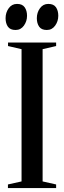

<svg xmlns="http://www.w3.org/2000/svg" viewBox="-20 -960 328 980"><path d="M59 -807Q32 -807 20.2 -824Q8.5 -841 8.5 -867Q8.5 -896 24.5 -918Q40.5 -940 66.5 -940H67.5Q94 -940 106 -922.8Q118 -905.5 118 -879.5Q118 -851.5 102 -829.2Q86 -807 60 -807ZM218.5 -807Q191.5 -807 179.8 -824Q168 -841 168 -867Q168 -896 184 -918Q200 -940 226 -940H227Q254 -940 265.8 -922.8Q277.5 -905.5 277.5 -879.5Q277.5 -851.5 261.5 -829.2Q245.5 -807 219.5 -807ZM90 -34V-709L21 -725V-743H266.5V-725L197.5 -709V-34L266.5 -18.5V0H20.5V-18.5Z"/></svg>

Font: Merriweather 144pt
Style: Regular
Weight: 400
Version: Version 2.100